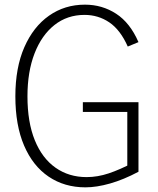

<svg xmlns="http://www.w3.org/2000/svg" viewBox="-20 -796 677 825"><path d="M527 -58V-329L541 -315H336V-357H575V-58Q511 -24 453 -7.5Q395 9 347 9Q257 9 189 -37Q121 -83 83.5 -170.5Q46 -258 46 -382Q46 -505 84.5 -593Q123 -681 190.5 -728.5Q258 -776 345 -776Q419 -776 479 -737Q539 -698 575 -615L529 -596Q497 -668 449.5 -700Q402 -732 343 -732Q269 -732 214 -688.5Q159 -645 128.5 -566.5Q98 -488 98 -382Q98 -271 129.5 -193.5Q161 -116 218.5 -75.5Q276 -35 352 -35Q399 -35 447 -51Q495 -67 552 -97Z"/></svg>

Font: Yaldevi ExtraLight ExtraLight
Style: Regular
Weight: 250
Version: Version 1.100